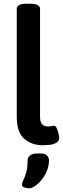

<svg xmlns="http://www.w3.org/2000/svg" viewBox="-20 -773 338 1031"><path d="M210 7Q151 7 110.5 -27.5Q70 -62 70 -146V-725Q70 -753 123 -753H142Q195 -753 195 -725V-148Q195 -118 206 -106Q217 -94 238 -94Q250 -94 257.5 -96Q265 -98 270 -98Q279 -98 285 -84Q291 -70 294.5 -54.5Q298 -39 298 -35Q298 -15 282 -6Q266 3 245 5Q224 7 210 7ZM137 238Q126 238 112 234Q98 230 98 219Q98 209 105.5 194Q113 179 120.5 154.5Q128 130 128 91Q128 73 141 62Q154 51 181 51H197Q221 51 232 62Q243 73 243 89Q243 118 231.5 145Q220 172 203 193Q186 214 168 226Q150 238 137 238Z"/></svg>

Font: Asap SemiBold
Style: Regular
Weight: 600
Designer: Pablo Cosgaya
Foundry: Omnibus-Type
Version: Version 3.001; ttfautohint (v1.8.3)